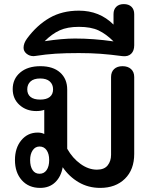

<svg xmlns="http://www.w3.org/2000/svg" viewBox="-20 -907 731 937"><path d="M53 -126Q53 -185 84 -222.5Q115 -260 164 -260Q183 -260 196 -253V-371Q180 -365 157 -365Q108 -365 75 -395Q42 -425 42 -472Q42 -522 78.5 -553Q115 -584 177 -584Q239 -584 273.5 -553Q308 -522 308 -470V-181Q334 -135 373 -107Q412 -79 453 -79Q489 -79 505.5 -100Q522 -121 522 -151V-531Q522 -556 537 -570Q552 -584 578 -584Q604 -584 619.5 -570Q635 -556 635 -531V-156Q635 -79 589.5 -34.5Q544 10 469 10Q411 10 364 -17.5Q317 -45 286 -91Q278 -45 249.5 -17.5Q221 10 176 10Q120 10 86.5 -27.5Q53 -65 53 -126ZM239 -471Q239 -495 223 -509.5Q207 -524 176 -524Q145 -524 129 -509.5Q113 -495 113 -471Q113 -447 129 -434Q145 -421 176 -421Q207 -421 223 -434Q239 -447 239 -471ZM220 -126Q220 -156 207.5 -174Q195 -192 173 -192Q152 -192 139.5 -173.5Q127 -155 127 -126Q127 -95 139 -77Q151 -59 173 -59Q195 -59 207.5 -77Q220 -95 220 -126Z M144 -633Q124 -633 109.5 -645Q95 -657 95 -674Q95 -696 112 -719Q160 -784 221.5 -819.5Q283 -855 365 -855Q466 -855 534 -787V-838Q534 -861 547.5 -874Q561 -887 584 -887Q608 -887 621.5 -874Q635 -861 635 -838V-686Q635 -659 620 -644.5Q605 -630 578 -633Q518 -641 470.5 -644.5Q423 -648 365 -648Q299 -648 251.5 -645Q204 -642 153 -634Q150 -633 144 -633ZM346 -719Q436 -719 534 -705Q498 -741 461 -758.5Q424 -776 365 -776Q309 -776 271.5 -759Q234 -742 198 -706Q285 -719 346 -719Z"/></svg>

Font: Kodchasan SemiBold
Style: Regular
Weight: 600
Version: Version 1.000; ttfautohint (v1.6)